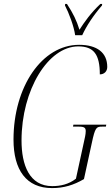

<svg xmlns="http://www.w3.org/2000/svg" viewBox="-20 -951 570 981"><path d="M364 -771H400C422 -819 457 -872 501 -923L502 -931H493C443 -884 411 -838 386 -799C371 -847 354 -882 322 -931H313L312 -923C332 -885 358 -816 364 -771ZM246 10C306 10 356 -5 409 -36L449 -220C466 -300 472 -304 502 -304H521L523 -314H355L353 -304H384C412 -304 418 -297 418 -281C418 -264 413 -245 408 -222L368 -38C331 -9 288 0 247 0C130 0 90 -108 90 -233C90 -492 226 -714 380 -714C460 -714 490 -672 490 -571C512 -571 528 -586 528 -609C528 -682 476 -722 384 -722C195 -722 49 -508 49 -238C49 -83 114 10 246 10Z"/></svg>

Font: Noto Serif Display ExtraCondensed ExtraLight
Style: Italic
Weight: 200
Width: 2
Italic angle: -12°
Designer: Monotype Design Team
Foundry: Monotype Imaging Inc.
Version: Version 2.009